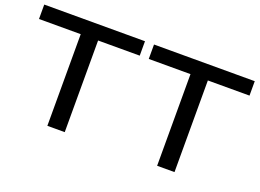

<svg xmlns="http://www.w3.org/2000/svg" viewBox="-103 -945 1615 1191"><g transform="rotate(20 704.5 -350.0)"><path d="M9.8 -605V-700.2H674.8V-605H399.9V0H285.2V-605Z M734.4 -605V-700.2H1399.4V-605H1124.5V0H1009.8V-605Z"/></g></svg>

Font: Copperplate Sans CC Heavy
Style: Regular
Weight: 400
Designer: indestructible type*
Foundry: Cowboy Collective
Version: Version 1.000